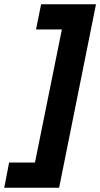

<svg xmlns="http://www.w3.org/2000/svg" viewBox="-98 -762 473 906"><path d="M181 124H-78L-55 5H67L194 -623H72L96 -742H355Z"/></svg>

Font: Argentum Sans SemiBold
Style: Italic
Weight: 600
Italic angle: -11°
Designer: Julieta Ulanovsky (font), Cristiano Sobral (main changes and remaster)
Foundry: Julieta Ulanovsky (font), Cristiano Sobral (main changes and remaster)
Version: Version 2.007;June 15, 2022;FontCreator 14.0.0.2814 64-bit; 